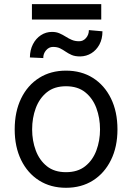

<svg xmlns="http://www.w3.org/2000/svg" viewBox="-20 -893 637 925"><path d="M297.9 11.7Q224.1 11.7 168.5 -23.4Q112.8 -58.6 81.8 -122.1Q50.8 -185.5 50.8 -269.5Q50.8 -355 81.8 -418.7Q112.8 -482.4 168.5 -517.6Q224.1 -552.7 297.9 -552.7Q372.1 -552.7 427.7 -517.6Q483.4 -482.4 514.6 -418.7Q545.9 -355 545.9 -269.5Q545.9 -185.5 514.6 -122.1Q483.4 -58.6 427.7 -23.4Q372.1 11.7 297.9 11.7ZM297.9 -63.5Q354.5 -63.5 390.6 -92.3Q426.8 -121.1 444.3 -168.2Q461.9 -215.3 461.9 -269.5Q461.9 -324.7 444.3 -372.1Q426.8 -419.4 390.6 -448.5Q354.5 -477.5 297.9 -477.5Q241.7 -477.5 205.8 -448.5Q169.9 -419.4 152.3 -372.1Q134.8 -324.7 134.8 -269.5Q134.8 -215.3 152.3 -168.2Q169.9 -121.1 205.8 -92.3Q241.7 -63.5 297.9 -63.5ZM408.2 -748 473.6 -742.2Q473.6 -705.6 459 -678.5Q444.3 -651.4 420.2 -636.5Q396 -621.6 366.2 -621.1Q341.3 -621.1 325.2 -628.2Q309.1 -635.3 296.1 -644.3Q283.2 -653.3 269.3 -660.2Q255.4 -667 235.4 -667Q215.8 -667 201.9 -650.6Q188 -634.3 188.5 -613.3L124 -616.2Q124.5 -652.3 138.7 -679.9Q152.8 -707.5 177 -723.4Q201.2 -739.3 230.5 -739.3Q251 -739.3 266.6 -732.4Q282.2 -725.6 296.4 -716.6Q310.5 -707.5 325.9 -700.9Q341.3 -694.3 360.4 -694.3Q380.4 -693.8 394.3 -709.7Q408.2 -725.6 408.2 -748ZM467.8 -873V-798.8H133.8V-873Z"/></svg>

Font: Inter V
Style: 
Weight: 400
Designer: Rasmus Andersson
Foundry: rsms
Version: Version 4.000;git-a3f224843